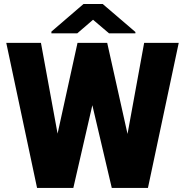

<svg xmlns="http://www.w3.org/2000/svg" viewBox="-20 -921 909 941"><path d="M180.7 -710.9 262.2 -266.1 359.9 -710.9H505.4L605 -264.6L686.5 -710.9H856L705.1 0H527.8L432.6 -405.3L339.4 0H161.6L10.7 -710.9ZM483.4 -901.4 643.6 -764.2V-757.8H514.2L436 -824.2L358.9 -757.8H231.9V-766.1L389.2 -901.4Z"/></svg>

Font: Vazirmatn RD UI FD Black
Style: Regular
Weight: 900
Designer: Saber Rastikerdar
Foundry: Saber Rastikerdar
Version: Version 33.003